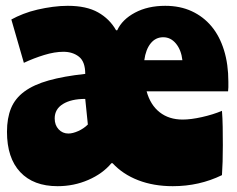

<svg xmlns="http://www.w3.org/2000/svg" viewBox="-20 -629 816 660"><path d="M363 -68Q333 -32 283.5 -10.5Q234 11 178 11Q95 11 49.5 -37.5Q4 -86 4 -176Q4 -223 18 -257Q32 -291 64 -314.5Q96 -338 147.5 -352.5Q199 -367 273 -375Q273 -417 251.5 -434Q230 -451 198 -451Q168 -451 132 -440Q96 -429 62 -413L19 -562Q37 -572 60 -581Q83 -590 109 -596Q135 -602 161.5 -605.5Q188 -609 213 -609Q277 -609 317 -586.5Q357 -564 379 -525H383Q400 -562 444 -585.5Q488 -609 548 -609Q599 -609 639 -590.5Q679 -572 707 -538.5Q735 -505 750 -456.5Q765 -408 765 -348Q765 -336 765 -329Q765 -322 764 -315H484Q497 -268 529 -243Q561 -218 608 -218Q636 -218 674 -226.5Q712 -235 743 -248Q745 -224 745.5 -193Q746 -162 746 -130Q746 -69 743 -27Q665 11 574 11Q508 11 455 -9.5Q402 -30 367 -68ZM541 -501Q515 -501 498 -480Q481 -459 476 -422H607Q603 -457 585 -479Q567 -501 541 -501ZM273 -289Q225 -289 196.5 -271.5Q168 -254 168 -222Q168 -199 181.5 -184.5Q195 -170 215 -170Q230 -170 249 -178.5Q268 -187 282 -201Z"/></svg>

Font: Ranchers
Style: Regular
Weight: 400
Designer: Pablo Impallari, Brenda Gallo
Foundry: Pablo Impallari, Brenda Gallo
Version: Version 1.000; ttfautohint (v0.8) -G 200 -r 50